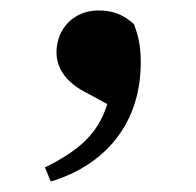

<svg xmlns="http://www.w3.org/2000/svg" viewBox="-20 -163 375 367"><path d="M77 184C183 152 249 71 249 -43C249 -72 246 -90 236 -117C215 -136 194 -143 168 -143C121 -143 88 -108 88 -63C88 -36 103 -8 141 12L185 36C167 94 130 125 66 157Z"/></svg>

Font: Noto Serif CJK KR
Style: Bold
Weight: 700
Designer: Ryoko NISHIZUKA 西塚涼子 (kana & ideographs); Frank Grießhammer (Latin, Greek & Cyrillic); Wenlong ZHANG 张文龙 (bopomofo); San
Foundry: Adobe
Version: Version 2.001;hotconv 1.1.0;makeotfexe 2.6.0